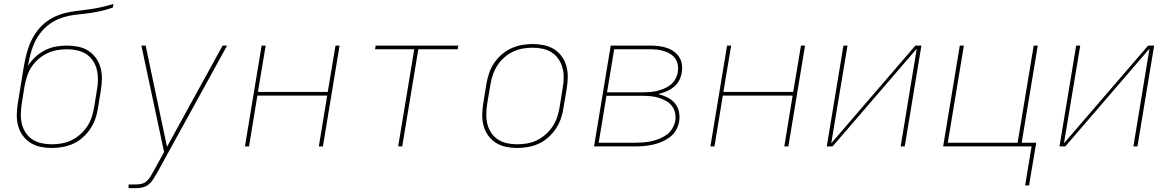

<svg xmlns="http://www.w3.org/2000/svg" viewBox="-20 -755 6040 990"><path d="M247 8Q217 8 188.5 2Q160 -4 136.5 -19Q113 -34 97 -56.5Q81 -79 73.5 -106.5Q66 -134 66.5 -163.5Q67 -193 72 -223L87 -315Q90 -332 92.5 -349Q95 -366 98 -383Q103 -415 109.5 -446.5Q116 -478 126.5 -509Q137 -540 154 -569Q171 -598 195 -622Q219 -646 249 -662Q279 -678 311 -686.5Q343 -695 374.5 -698.5Q406 -702 438 -706.5Q470 -711 502 -718Q534 -725 565 -735L562 -716Q534 -706 505.5 -699.5Q477 -693 448.5 -688.5Q420 -684 391 -681.5Q362 -679 333.5 -673Q305 -667 277.5 -655Q250 -643 226 -623.5Q202 -604 184 -579Q166 -554 154.5 -527Q143 -500 136 -471.5Q129 -443 124 -415Q140 -441 163 -462Q186 -483 213 -496.5Q240 -510 268.5 -515Q297 -520 325 -520Q355 -520 384 -514Q413 -508 436 -493Q459 -478 475 -455.5Q491 -433 498.5 -405.5Q506 -378 505.5 -348Q505 -318 500 -289L485 -197Q481 -169 471.5 -142Q462 -115 445.5 -90.5Q429 -66 406.5 -46Q384 -26 357.5 -14Q331 -2 302.5 3Q274 8 247 8ZM247 -11Q272 -11 298 -15.5Q324 -20 348 -31.5Q372 -43 393 -61.5Q414 -80 429 -102.5Q444 -125 452.5 -150Q461 -175 465 -200L480 -292Q485 -319 485 -345.5Q485 -372 479 -396.5Q473 -421 459 -442Q445 -463 424 -476.5Q403 -490 377.5 -495.5Q352 -501 325 -501Q300 -501 274 -496.5Q248 -492 224 -480.5Q200 -469 179 -451Q158 -433 143 -410.5Q128 -388 120 -363Q112 -338 107 -313L92 -220Q88 -193 87.5 -166.5Q87 -140 93 -115.5Q99 -91 113 -70Q127 -49 148 -35.5Q169 -22 194.5 -16.5Q220 -11 247 -11Z M643 215V196H683Q697 196 711 192.5Q725 189 736 179Q747 169 755 156.5Q763 144 770 131L826 29L709 -520H731L841 2L1128 -520H1151L788 140Q779 155 769.5 170Q760 185 746.5 196Q733 207 716 211Q699 215 683 215Z M1243 0 1329 -520H1350L1310 -281H1670L1710 -520H1731L1645 0H1624L1667 -262H1307L1264 0Z M2033 0 2116 -501H1914L1917 -520H2343L2340 -501H2137L2054 0Z M2647 8Q2617 8 2588.5 2Q2560 -4 2536.5 -19Q2513 -34 2497 -56.5Q2481 -79 2473.5 -106.5Q2466 -134 2466.5 -163.5Q2467 -193 2472 -223L2488 -323Q2493 -351 2502 -378Q2511 -405 2527.5 -429.5Q2544 -454 2567 -474Q2590 -494 2616.5 -506Q2643 -518 2671 -523Q2699 -528 2727 -528Q2756 -528 2785 -522Q2814 -516 2837.5 -501Q2861 -486 2877 -463.5Q2893 -441 2900.5 -413.5Q2908 -386 2907.5 -356.5Q2907 -327 2902 -297L2885 -197Q2881 -169 2871.5 -142Q2862 -115 2845.5 -90.5Q2829 -66 2806.5 -46Q2784 -26 2757.5 -14Q2731 -2 2702.5 3Q2674 8 2647 8ZM2647 -11Q2672 -11 2698 -15.5Q2724 -20 2748 -31.5Q2772 -43 2793 -61.5Q2814 -80 2829 -102.5Q2844 -125 2852.5 -150Q2861 -175 2865 -200L2881 -300Q2886 -327 2886.5 -353.5Q2887 -380 2880.5 -404.5Q2874 -429 2860 -450Q2846 -471 2825 -484.5Q2804 -498 2778.5 -503.5Q2753 -509 2726 -509Q2701 -509 2675.5 -504.5Q2650 -500 2625.5 -488.5Q2601 -477 2580 -458.5Q2559 -440 2544.5 -417.5Q2530 -395 2521.5 -370Q2513 -345 2509 -320L2492 -220Q2488 -193 2487.5 -166.5Q2487 -140 2493 -115.5Q2499 -91 2513 -70Q2527 -49 2548 -35.5Q2569 -22 2594.5 -16.5Q2620 -11 2647 -11Z M3043 0 3129 -520H3332Q3354 -520 3375.5 -517.5Q3397 -515 3417 -508.5Q3437 -502 3454 -490Q3471 -478 3482 -461Q3493 -444 3496 -423Q3499 -402 3495 -380Q3492 -359 3481.5 -339.5Q3471 -320 3453.5 -306Q3436 -292 3415.5 -283.5Q3395 -275 3374 -270Q3398 -264 3420.5 -253Q3443 -242 3459 -223.5Q3475 -205 3480.5 -180Q3486 -155 3482 -129Q3478 -106 3466 -84.5Q3454 -63 3434 -48Q3414 -33 3391.5 -23.5Q3369 -14 3346 -9Q3323 -4 3299.5 -2Q3276 0 3254 0ZM3110 -279H3297Q3315 -279 3333 -280.5Q3351 -282 3369 -286.5Q3387 -291 3405 -298.5Q3423 -306 3438 -318Q3453 -330 3462.5 -347.5Q3472 -365 3475 -383Q3478 -402 3475 -420Q3472 -438 3462 -452.5Q3452 -467 3437 -476.5Q3422 -486 3405 -491.5Q3388 -497 3369.5 -499Q3351 -501 3332 -501H3147ZM3067 -19H3254Q3274 -19 3295 -20.5Q3316 -22 3337 -26.5Q3358 -31 3378.5 -39Q3399 -47 3417 -60Q3435 -73 3446.5 -92.5Q3458 -112 3462 -132Q3465 -154 3460.5 -174.5Q3456 -195 3443.5 -210Q3431 -225 3413.5 -235Q3396 -245 3376 -251Q3356 -257 3335 -259Q3314 -261 3292 -261H3107Z M3643 0 3729 -520H3750L3710 -281H4070L4110 -520H4131L4045 0H4024L4067 -262H3707L3664 0Z M4243 0 4329 -520H4350L4266 -16L4700 -520H4731L4645 0H4624L4707 -504L4273 0Z M5266 201 5299 0H4843L4929 -520H4950L4867 -19H5227L5310 -520H5331L5248 -19H5323L5286 201Z M5443 0 5529 -520H5550L5466 -16L5900 -520H5931L5845 0H5824L5907 -504L5473 0Z"/></svg>

Font: Iosevka SS04 Th Ex Obl
Style: Regular
Weight: 100
Width: 7
Italic angle: -9°
Monospace: yes
Designer: Belleve Invis
Foundry: Belleve Invis
Version: Version 19.0.0; ttfautohint (v1.8.4)